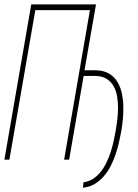

<svg xmlns="http://www.w3.org/2000/svg" viewBox="-23 -731 630 879"><path d="M363.8 -409.2H417Q452.1 -408.2 475.6 -394.3Q499 -380.4 513.2 -358.2Q527.3 -335.9 533.9 -307.4Q540.5 -278.8 541.5 -248.5Q542.5 -218.3 539.8 -188.2Q537.1 -158.2 532.7 -133.3Q528.3 -108.4 522 -80.3Q515.6 -52.2 506.1 -24.2Q496.6 3.9 483.2 30Q469.7 56.2 451.4 76.9Q433.1 97.7 409.7 111.6Q386.2 125.5 356.4 128.4L359.4 103.5Q384.3 100.1 404.1 86.9Q423.8 73.7 439 54.4Q454.1 35.2 465.3 11.2Q476.6 -12.7 484.6 -37.8Q492.7 -63 497.8 -87.6Q502.9 -112.3 506.8 -133.3Q510.3 -153.8 513.7 -180.2Q517.1 -206.5 517.3 -233.9Q517.6 -261.2 513.4 -287.6Q509.3 -314 498 -334.7Q486.8 -355.5 467.3 -368.7Q447.8 -381.8 417.5 -383.3H359.9L293.5 0H270.5L388.7 -684.6H138.7L20 0H-2.9L120.1 -710.9H416.5Z"/></svg>

Font: Roboto Mono Thin
Style: Italic
Weight: 250
Designer: Google
Version: Version 2.000985; 2015; ttfautohint (v1.3)